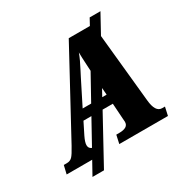

<svg xmlns="http://www.w3.org/2000/svg" viewBox="-229 -920 1138 1172"><g transform="rotate(-30 339.5 -334.0)"><path d="M687 -59 674 0H331L344 -59H365Q396 -59 412.5 -69Q429 -79 429 -101Q429 -109 427 -127L420 -233H348L170 92H89L140 0H-40L-26 -59H-5Q19 -59 33.5 -74Q48 -89 74 -137L387 -714H536L561 -760H637L564 -627L612 -147Q620 -59 667 -59ZM350 -506 333 -473 246 -300H306L403 -475L401 -510Q397 -580 397 -608Q382 -566 350 -506ZM415 -300 411 -349 384 -300ZM269 -233H213L172 -151Q154 -114 154 -94Q154 -71 175 -63Z"/></g></svg>

Font: Noto Serif NarrowBlack
Style: Italic
Weight: 900
Width: 4
Italic angle: -12°
Designer: Monotype Design Team
Foundry: Monotype Imaging Inc.
Version: Version 1.001